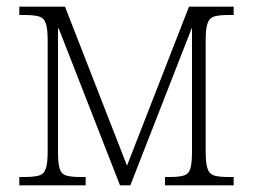

<svg xmlns="http://www.w3.org/2000/svg" viewBox="-20 -556 759 576"><path d="M38 0V-25H53Q82 -25 97 -29.5Q112 -34 117.5 -50.5Q123 -67 123 -101V-435Q123 -469 117.5 -485.5Q112 -502 97 -506.5Q82 -511 54 -511H38V-536H175L361 -59L547 -536H681V-511H664Q637 -511 622.5 -506.5Q608 -502 602.5 -485.5Q597 -469 597 -435V-101Q597 -67 602.5 -50.5Q608 -34 622.5 -29.5Q637 -25 665 -25H681V0H475V-25H489Q517 -25 531.5 -29.5Q546 -34 551 -50Q556 -66 556 -101V-471H555L371 0H340L156 -471H154V-101Q154 -66 159 -50Q164 -34 178.5 -29.5Q193 -25 221 -25H237V0Z"/></svg>

Font: Noto Serif SemiCondensed ExtraLight
Style: Regular
Weight: 200
Width: 4
Designer: Monotype Design Team
Foundry: Monotype Imaging Inc.
Version: Version 2.014